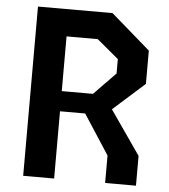

<svg xmlns="http://www.w3.org/2000/svg" viewBox="-52 -777 725 825"><g transform="rotate(5 310.0 -365.0)"><path d="M78.5 0H212V-290H320.5L432 -118.5V0H565V-128.5L433.5 -318L569.5 -439.5V-583L400 -730H78.5ZM212 -377V-613H346.5L440 -535V-473L346.5 -377Z"/></g></svg>

Font: Monaspace Krypton SemiBold
Style: Regular
Weight: 600
Designer: Riley Cran & the Lettermatic Team
Foundry: Lettermatic
Version: Version 1.200 (Monaspace Krypton)